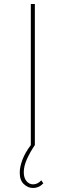

<svg xmlns="http://www.w3.org/2000/svg" viewBox="-20 -720 326 953"><path d="M133 0V-700H153V0ZM143 213Q119 213 98.5 194Q78 175 78 137Q78 108 91.5 72.5Q105 37 133 0H153Q130 34 114 69Q98 104 98 135Q98 163 111.5 179Q125 195 144 195Q167 195 185 175L195 190Q174 213 143 213Z"/></svg>

Font: Montserrat Thin Thin
Style: Regular
Weight: 250
Version: Version 9.000